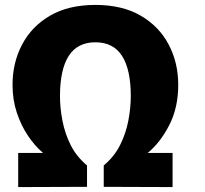

<svg xmlns="http://www.w3.org/2000/svg" viewBox="-20 -760 832 781"><path d="M54 1V-138H155Q122 -166 94 -207.5Q66 -249 48.5 -301.5Q31 -354 31 -415Q31 -505 70 -579Q109 -653 184 -696.5Q259 -740 368 -740Q477 -740 552 -696.5Q627 -653 666 -579Q705 -505 705 -415Q705 -322 668.5 -251Q632 -180 581 -138H682V1L402 0V-87Q445 -123 468.5 -170Q492 -217 502 -269Q512 -321 512 -369Q512 -477 476.5 -532.5Q441 -588 368 -588Q295 -588 259.5 -532.5Q224 -477 224 -369Q224 -321 234 -269Q244 -217 267.5 -170Q291 -123 334 -87V0Z"/></svg>

Font: Murecho ExtraBold
Style: Regular
Weight: 800
Designer: Neil Summerour
Foundry: Positype
Version: Version 1.010; ttfautohint (v1.8.3)